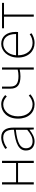

<svg xmlns="http://www.w3.org/2000/svg" viewBox="1276 -1856 593 3186"><g transform="rotate(-90 1573.0 -263.5)"><path d="M105 0H141V-261H461V0H497V-527H461V-294H141V-527H105Z M820 13C890 13 956 -26 1010 -70H1013L1018 0H1048V-341C1048 -448 1010 -540 886 -540C800 -540 727 -496 694 -472L712 -443C746 -470 809 -507 884 -507C993 -507 1015 -414 1012 -329C775 -302 668 -247 668 -130C668 -30 738 13 820 13ZM823 -20C759 -20 705 -50 705 -131C705 -220 783 -273 1012 -298V-109C943 -50 886 -20 823 -20Z M1433 13C1501 13 1557 -18 1601 -57L1580 -83C1543 -48 1492 -20 1434 -20C1314 -20 1235 -118 1235 -262C1235 -407 1322 -507 1434 -507C1488 -507 1530 -481 1565 -448L1588 -474C1553 -507 1506 -540 1434 -540C1307 -540 1197 -439 1197 -262C1197 -88 1299 13 1433 13Z M2011 0H2046V-527H2011V-267C1971 -258 1942 -254 1904 -254C1784 -254 1729 -291 1729 -388V-527H1694V-388C1694 -271 1760 -221 1898 -221C1949 -221 1967 -226 2011 -234Z M2451 13C2529 13 2574 -13 2614 -37L2598 -68C2558 -39 2513 -20 2453 -20C2329 -20 2248 -122 2248 -261H2634C2636 -275 2636 -286 2636 -297C2636 -453 2559 -540 2437 -540C2320 -540 2210 -434 2210 -262C2210 -90 2318 13 2451 13ZM2248 -294C2259 -427 2343 -507 2437 -507C2536 -507 2601 -437 2601 -294Z M2889 0H2924V-494H3118V-527H2696V-494H2889Z"/></g></svg>

Font: Harano Aji Gothic KR ExtraLight
Style: Regular
Weight: 250
Foundry: Masamichi Hosoda
Version: HaranoAjiGothicKR-ExtraLight version 20220220;ttx 4.29.1